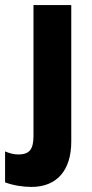

<svg xmlns="http://www.w3.org/2000/svg" viewBox="-65 -540 363 757"><path d="M59 197C159 197 216 132 216 18V-520H67V-3C67 51 49 69 7 69C-12 69 -28 64 -45 57V179C-13 191 26 197 59 197Z"/></svg>

Font: Fixel Text Bold
Style: Bold
Weight: 700
Width: 4
Designer: AlfaBravo + MacPaw
Foundry: Kyrylo Tkachov, Marchela Mozhyna, Serhii Makarenko, Maria Weinstein, Zakhar Kryvoshyya
Version: Version 1.211